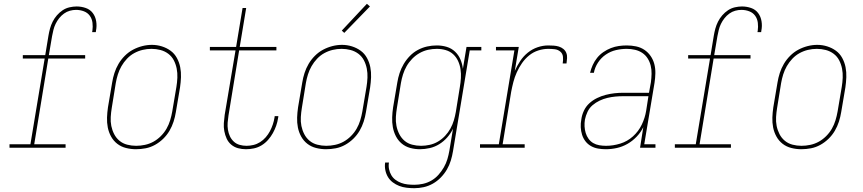

<svg xmlns="http://www.w3.org/2000/svg" viewBox="-20 -777 4540 1010"><path d="M30 0V-18H140L215 -469H100V-487H218L235 -590Q238 -608 243 -626.5Q248 -645 257 -663Q266 -681 279.5 -696.5Q293 -712 309.5 -723Q326 -734 345.5 -738.5Q365 -743 383 -743Q408 -743 431 -735Q454 -727 468 -708.5Q482 -690 486 -665Q490 -640 485 -616Q485 -614 484.5 -612Q484 -610 484 -608H465Q465 -610 465 -611.5Q465 -613 466 -615Q469 -636 466.5 -657Q464 -678 452.5 -694Q441 -710 421.5 -717.5Q402 -725 380 -725Q364 -725 347.5 -720.5Q331 -716 316.5 -705.5Q302 -695 291 -681Q280 -667 272.5 -651.5Q265 -636 261 -619.5Q257 -603 254 -587L237 -487H428V-469H234L160 -18H325V0Z M695 8Q669 8 643 1.5Q617 -5 597 -20.5Q577 -36 564.5 -58.5Q552 -81 547 -106.5Q542 -132 543 -159Q544 -186 548 -213L570 -343Q574 -368 582 -393Q590 -418 603.5 -441Q617 -464 636.5 -483.5Q656 -503 679.5 -515.5Q703 -528 728.5 -534.5Q754 -541 779 -541Q806 -541 831.5 -533Q857 -525 877.5 -510Q898 -495 910.5 -472Q923 -449 928 -423.5Q933 -398 932 -371Q931 -344 927 -317L905 -187Q901 -162 893 -137Q885 -112 871.5 -89Q858 -66 838.5 -47Q819 -28 795.5 -15Q772 -2 746.5 3Q721 8 695 8ZM696 -10Q719 -10 742.5 -15Q766 -20 787 -31.5Q808 -43 826 -61Q844 -79 856 -100Q868 -121 875 -144Q882 -167 886 -190L908 -320Q912 -344 913 -368.5Q914 -393 909.5 -416Q905 -439 894.5 -459.5Q884 -480 865.5 -494Q847 -508 824 -514Q801 -520 777 -520Q753 -520 730 -514.5Q707 -509 686 -497.5Q665 -486 648 -468Q631 -450 619 -429Q607 -408 600 -385.5Q593 -363 589 -340L568 -210Q564 -186 562.5 -161.5Q561 -137 565.5 -114.5Q570 -92 580.5 -71.5Q591 -51 608.5 -36.5Q626 -22 649 -16Q672 -10 696 -10Z M1274 8Q1252 8 1232 2.5Q1212 -3 1196.5 -16Q1181 -29 1172.5 -47.5Q1164 -66 1160 -87Q1156 -108 1157.5 -129.5Q1159 -151 1162 -173L1219 -512H1084V-530H1222L1256 -735H1275L1241 -530H1434V-512H1238L1182 -170Q1179 -151 1177.5 -132Q1176 -113 1179 -94.5Q1182 -76 1189.5 -60Q1197 -44 1210 -32Q1223 -20 1240.5 -15Q1258 -10 1277 -10Q1295 -10 1313.5 -14.5Q1332 -19 1348.5 -29.5Q1365 -40 1378 -55Q1391 -70 1400 -87Q1409 -104 1415 -122Q1421 -140 1424 -158Q1424 -160 1424.5 -162Q1425 -164 1425 -166H1444Q1444 -164 1444 -162Q1444 -160 1443 -157Q1440 -136 1433 -116Q1426 -96 1415.5 -77Q1405 -58 1390 -41Q1375 -24 1356 -12.5Q1337 -1 1316 3.5Q1295 8 1274 8Z M1695 8Q1669 8 1643 1.5Q1617 -5 1597 -20.5Q1577 -36 1564.5 -58.5Q1552 -81 1547 -106.5Q1542 -132 1543 -159Q1544 -186 1548 -213L1570 -343Q1574 -368 1582 -393Q1590 -418 1603.5 -441Q1617 -464 1636.5 -483.5Q1656 -503 1679.5 -515.5Q1703 -528 1728.5 -534.5Q1754 -541 1779 -541Q1806 -541 1831.5 -533Q1857 -525 1877.5 -510Q1898 -495 1910.5 -472Q1923 -449 1928 -423.5Q1933 -398 1932 -371Q1931 -344 1927 -317L1905 -187Q1901 -162 1893 -137Q1885 -112 1871.5 -89Q1858 -66 1838.5 -47Q1819 -28 1795.5 -15Q1772 -2 1746.5 3Q1721 8 1695 8ZM1696 -10Q1719 -10 1742.5 -15Q1766 -20 1787 -31.5Q1808 -43 1826 -61Q1844 -79 1856 -100Q1868 -121 1875 -144Q1882 -167 1886 -190L1908 -320Q1912 -344 1913 -368.5Q1914 -393 1909.5 -416Q1905 -439 1894.5 -459.5Q1884 -480 1865.5 -494Q1847 -508 1824 -514Q1801 -520 1777 -520Q1753 -520 1730 -514.5Q1707 -509 1686 -497.5Q1665 -486 1648 -468Q1631 -450 1619 -429Q1607 -408 1600 -385.5Q1593 -363 1589 -340L1568 -210Q1564 -186 1562.5 -161.5Q1561 -137 1565.5 -114.5Q1570 -92 1580.5 -71.5Q1591 -51 1608.5 -36.5Q1626 -22 1649 -16Q1672 -10 1696 -10ZM1791 -604 1778 -616 1910 -757 1926 -743Z M2159 213Q2139 213 2118.5 210.5Q2098 208 2080 201Q2062 194 2046.5 182.5Q2031 171 2021 154.5Q2011 138 2007 118Q2003 98 2006 78H2026Q2023 96 2026.5 113Q2030 130 2038.5 144.5Q2047 159 2060.5 169Q2074 179 2090 185Q2106 191 2123.5 193Q2141 195 2159 195Q2182 195 2205 190Q2228 185 2249 173Q2270 161 2286.5 142.5Q2303 124 2315 103Q2327 82 2333.5 60Q2340 38 2344 15L2363 -100Q2351 -75 2332.5 -54Q2314 -33 2290.5 -18.5Q2267 -4 2240.5 2Q2214 8 2189 8Q2162 8 2137 1Q2112 -6 2093 -22Q2074 -38 2062.5 -60.5Q2051 -83 2046.5 -108Q2042 -133 2043 -160Q2044 -187 2048 -213L2070 -343Q2074 -368 2082 -392.5Q2090 -417 2103.5 -440Q2117 -463 2136 -482.5Q2155 -502 2178.5 -514.5Q2202 -527 2227 -532.5Q2252 -538 2278 -538Q2305 -538 2330 -530.5Q2355 -523 2373.5 -505.5Q2392 -488 2402 -464.5Q2412 -441 2415 -415L2434 -530H2512V-512H2451L2363 18Q2359 43 2351.5 67.5Q2344 92 2331 114.5Q2318 137 2299 156.5Q2280 176 2257 189Q2234 202 2209 207.5Q2184 213 2159 213ZM2195 -10Q2217 -10 2240 -15Q2263 -20 2283.5 -32Q2304 -44 2321 -62Q2338 -80 2349.5 -101Q2361 -122 2367.5 -144Q2374 -166 2378 -189L2399 -319Q2403 -342 2404.5 -366Q2406 -390 2402.5 -413Q2399 -436 2389.5 -456.5Q2380 -477 2363.5 -492Q2347 -507 2324.5 -513.5Q2302 -520 2278 -520Q2255 -520 2232 -515Q2209 -510 2187.5 -498Q2166 -486 2148.5 -468Q2131 -450 2119 -429Q2107 -408 2100 -385.5Q2093 -363 2089 -340L2068 -210Q2064 -186 2062.5 -162Q2061 -138 2065.5 -115Q2070 -92 2080.5 -71.5Q2091 -51 2108 -36.5Q2125 -22 2148 -16Q2171 -10 2195 -10Z M2505 0V-18H2604L2686 -512H2589V-530H2709L2688 -404Q2700 -431 2716.5 -456Q2733 -481 2756.5 -500Q2780 -519 2808 -528.5Q2836 -538 2864 -538Q2878 -538 2892.5 -537Q2907 -536 2920 -532Q2933 -528 2943.5 -519.5Q2954 -511 2959 -498.5Q2964 -486 2963 -471.5Q2962 -457 2960 -443H2940Q2943 -460 2941.5 -477.5Q2940 -495 2927.5 -505.5Q2915 -516 2898 -518Q2881 -520 2864 -520Q2838 -520 2811.5 -511.5Q2785 -503 2763.5 -485.5Q2742 -468 2726 -445Q2710 -422 2698.5 -396.5Q2687 -371 2680.5 -345.5Q2674 -320 2669 -294L2624 -18H2740V0Z M3167 8Q3146 8 3126 4.5Q3106 1 3089 -8.5Q3072 -18 3060 -33.5Q3048 -49 3042 -68Q3036 -87 3035 -107.5Q3034 -128 3038 -149Q3041 -172 3051.5 -194.5Q3062 -217 3080 -233.5Q3098 -250 3120.5 -261Q3143 -272 3166.5 -278Q3190 -284 3213 -286.5Q3236 -289 3259 -289H3394L3404 -344Q3407 -366 3407.5 -388.5Q3408 -411 3403 -431.5Q3398 -452 3387 -469.5Q3376 -487 3359 -498.5Q3342 -510 3320.5 -515Q3299 -520 3277 -520Q3249 -520 3220.5 -513.5Q3192 -507 3167 -490Q3142 -473 3125.5 -447.5Q3109 -422 3104 -394H3084Q3089 -415 3098 -435Q3107 -455 3121 -472.5Q3135 -490 3154 -503Q3173 -516 3193.5 -524Q3214 -532 3235 -535Q3256 -538 3277 -538Q3302 -538 3326 -533Q3350 -528 3369.5 -515Q3389 -502 3402.5 -482.5Q3416 -463 3422 -440Q3428 -417 3427.5 -391.5Q3427 -366 3423 -341L3369 -18H3428V0H3347L3364 -108Q3351 -81 3329 -58Q3307 -35 3280.5 -20Q3254 -5 3225 1.5Q3196 8 3167 8ZM3168 -10Q3205 -10 3242.5 -21.5Q3280 -33 3309.5 -59.5Q3339 -86 3356 -121.5Q3373 -157 3379 -194L3391 -271H3259Q3238 -271 3217 -269Q3196 -267 3175 -262Q3154 -257 3134 -247.5Q3114 -238 3097 -223.5Q3080 -209 3070.5 -188.5Q3061 -168 3057 -148Q3054 -130 3055 -112Q3056 -94 3061 -77.5Q3066 -61 3076 -47Q3086 -33 3100.5 -24.5Q3115 -16 3132.5 -13Q3150 -10 3168 -10Z M3530 0V-18H3640L3715 -469H3600V-487H3718L3735 -590Q3738 -608 3743 -626.5Q3748 -645 3757 -663Q3766 -681 3779.5 -696.5Q3793 -712 3809.5 -723Q3826 -734 3845.5 -738.5Q3865 -743 3883 -743Q3908 -743 3931 -735Q3954 -727 3968 -708.5Q3982 -690 3986 -665Q3990 -640 3985 -616Q3985 -614 3984.5 -612Q3984 -610 3984 -608H3965Q3965 -610 3965 -611.5Q3965 -613 3966 -615Q3969 -636 3966.5 -657Q3964 -678 3952.5 -694Q3941 -710 3921.5 -717.5Q3902 -725 3880 -725Q3864 -725 3847.5 -720.5Q3831 -716 3816.5 -705.5Q3802 -695 3791 -681Q3780 -667 3772.5 -651.5Q3765 -636 3761 -619.5Q3757 -603 3754 -587L3737 -487H3928V-469H3734L3660 -18H3825V0Z M4195 8Q4169 8 4143 1.5Q4117 -5 4097 -20.5Q4077 -36 4064.5 -58.5Q4052 -81 4047 -106.5Q4042 -132 4043 -159Q4044 -186 4048 -213L4070 -343Q4074 -368 4082 -393Q4090 -418 4103.5 -441Q4117 -464 4136.5 -483.5Q4156 -503 4179.5 -515.5Q4203 -528 4228.5 -534.5Q4254 -541 4279 -541Q4306 -541 4331.5 -533Q4357 -525 4377.5 -510Q4398 -495 4410.5 -472Q4423 -449 4428 -423.5Q4433 -398 4432 -371Q4431 -344 4427 -317L4405 -187Q4401 -162 4393 -137Q4385 -112 4371.5 -89Q4358 -66 4338.5 -47Q4319 -28 4295.5 -15Q4272 -2 4246.5 3Q4221 8 4195 8ZM4196 -10Q4219 -10 4242.5 -15Q4266 -20 4287 -31.5Q4308 -43 4326 -61Q4344 -79 4356 -100Q4368 -121 4375 -144Q4382 -167 4386 -190L4408 -320Q4412 -344 4413 -368.5Q4414 -393 4409.5 -416Q4405 -439 4394.5 -459.5Q4384 -480 4365.5 -494Q4347 -508 4324 -514Q4301 -520 4277 -520Q4253 -520 4230 -514.5Q4207 -509 4186 -497.5Q4165 -486 4148 -468Q4131 -450 4119 -429Q4107 -408 4100 -385.5Q4093 -363 4089 -340L4068 -210Q4064 -186 4062.5 -161.5Q4061 -137 4065.5 -114.5Q4070 -92 4080.5 -71.5Q4091 -51 4108.5 -36.5Q4126 -22 4149 -16Q4172 -10 4196 -10Z"/></svg>

Font: Iosevka Slab Thin Oblique
Style: Regular
Weight: 100
Italic angle: -9°
Monospace: yes
Designer: Belleve Invis
Foundry: Belleve Invis
Version: Version 11.1.0; ttfautohint (v1.8.3)